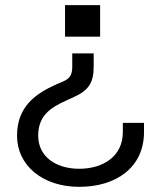

<svg xmlns="http://www.w3.org/2000/svg" viewBox="-20 -509 620 744"><path d="M287 215C431 215 538 139 538 3V-33H456V3C456 98 378 145 287 145C198 145 128 99 128 17C128 -57 170 -90 238 -120L266 -133C324 -159 343 -189 343 -251V-302H260V-252C260 -219 251 -205 226 -194L198 -182C118 -146 46 -96 46 17C46 132 145 215 287 215ZM232 -367H368V-489H232Z"/></svg>

Font: Meta Space
Style: Regular
Weight: 400
Designer: Meta Pool / Florian Karsten
Foundry: Meta Pool / Florian Karsten
Version: Version 2.000;Glyphs 3.1.1 (3137)